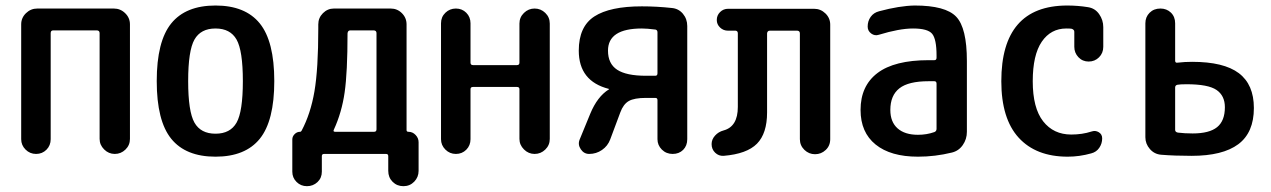

<svg xmlns="http://www.w3.org/2000/svg" viewBox="-20 -550 4540 686"><path d="M55.7 -52.7V-462.9Q55.7 -486.3 72.8 -502.9Q89.8 -519.5 113.3 -519.5H386.7Q410.2 -519.5 427.2 -502.9Q444.3 -486.3 444.3 -462.9V-53.7Q444.3 -31.2 428.2 -15.6Q412.1 0 390.1 0Q368.2 0 352.1 -16.1Q335.9 -32.2 335.9 -53.7V-431.6Q335.9 -440.4 327.1 -441.4H169.9Q161.1 -441.4 161.1 -431.6V-52.7Q161.1 -30.3 146 -15.1Q130.9 0 108.9 0Q86.9 0 71.3 -15.6Q55.7 -31.2 55.7 -52.7Z M825.2 -408.7Q802.7 -448.2 750 -448.2Q697.3 -448.2 674.8 -408.7Q652.3 -369.1 652.3 -260.3Q652.3 -151.4 674.8 -111.8Q697.3 -72.3 750 -72.3Q802.7 -72.3 825.2 -111.8Q847.7 -151.4 847.7 -260.3Q847.7 -369.1 825.2 -408.7ZM908.2 -54.2Q856.4 9.8 750 9.8Q643.6 9.8 591.8 -54.2Q540 -118.2 540 -260.3Q540 -402.3 591.8 -466.3Q643.6 -530.3 750 -530.3Q856.4 -530.3 908.2 -466.3Q960 -402.3 960 -260.3Q960 -118.2 908.2 -54.2Z M1172.9 -86.9Q1168.9 -79.1 1177.7 -79.1H1316.4Q1325.2 -79.1 1325.2 -87.9V-431.6Q1325.2 -440.4 1316.4 -441.4H1231.4Q1222.7 -441.4 1221.7 -430.7Q1221.7 -292 1211.4 -220.2Q1201.2 -148.4 1172.9 -86.9ZM1024.4 63.5V-51.8Q1024.4 -62.5 1032.7 -70.8Q1041 -79.1 1051.8 -79.1Q1055.7 -79.1 1057.6 -83Q1089.8 -143.6 1103.5 -223.6Q1117.2 -303.7 1117.2 -448.2V-462.9Q1117.2 -486.3 1133.8 -502.9Q1150.4 -519.5 1172.9 -519.5H1376Q1399.4 -519.5 1416 -502.9Q1432.6 -486.3 1432.6 -462.9V-85Q1432.6 -79.1 1439.5 -79.1Q1454.1 -79.1 1464.8 -67.9Q1475.6 -56.6 1475.6 -42V60.5Q1475.6 83 1460 99.1Q1444.3 115.2 1421.4 115.2Q1398.4 115.2 1382.8 99.6Q1367.2 84 1367.2 60.5V7.8Q1367.2 0 1359.4 0H1137.7Q1129.9 0 1129.9 7.8V63.5Q1129.9 85.9 1114.3 100.6Q1098.6 115.2 1076.7 115.2Q1054.7 115.2 1039.6 100.1Q1024.4 85 1024.4 63.5Z M1555.7 -52.7V-466.8Q1555.7 -489.3 1571.3 -504.4Q1586.9 -519.5 1608.9 -519.5Q1630.9 -519.5 1646 -504.4Q1661.1 -489.3 1661.1 -466.8V-326.2Q1661.1 -317.4 1669.9 -317.4H1827.1Q1835.9 -317.4 1835.9 -326.2V-465.8Q1835.9 -488.3 1852.1 -503.9Q1868.2 -519.5 1890.1 -519.5Q1912.1 -519.5 1928.2 -503.9Q1944.3 -488.3 1944.3 -465.8V-53.7Q1944.3 -31.2 1928.2 -15.6Q1912.1 0 1890.1 0Q1868.2 0 1852.1 -16.1Q1835.9 -32.2 1835.9 -53.7V-231.4Q1835.9 -239.3 1827.1 -239.3H1669.9Q1661.1 -239.3 1661.1 -231.4V-52.7Q1661.1 -30.3 1646 -15.1Q1630.9 0 1608.9 0Q1586.9 0 1571.3 -15.6Q1555.7 -31.2 1555.7 -52.7Z M2273.4 -448.2Q2152.3 -448.2 2152.3 -369.1Q2152.3 -322.3 2185.1 -300.8Q2217.8 -279.3 2288.1 -279.3H2321.3Q2329.1 -279.3 2329.1 -288.1V-434.6Q2329.1 -442.4 2322.3 -444.3Q2292 -448.2 2273.4 -448.2ZM2155.3 -232.4Q2047.9 -259.8 2047.9 -369.1Q2047.9 -455.1 2103.5 -491.2Q2159.2 -527.3 2273.4 -527.3Q2326.2 -527.3 2379.9 -521.5Q2404.3 -519.5 2419.9 -501Q2435.5 -482.4 2435.5 -457V-52.7Q2435.5 -29.3 2420.9 -14.6Q2406.2 0 2383.3 0Q2360.4 0 2344.7 -15.6Q2329.1 -31.2 2329.1 -52.7V-192.4Q2329.1 -200.2 2321.3 -200.2H2288.1Q2246.1 -200.2 2226.6 -189Q2207 -177.7 2196.3 -148.4L2160.2 -51.8Q2151.4 -28.3 2130.9 -14.2Q2110.4 0 2085 0Q2066.4 0 2055.2 -16.6Q2043.9 -33.2 2050.8 -50.8L2088.9 -143.6Q2114.3 -205.1 2155.3 -230.5Q2156.2 -230.5 2156.2 -231.4Q2156.2 -232.4 2155.3 -232.4Z M2565.4 6.8Q2547.9 7.8 2535.2 -4.4Q2522.5 -16.6 2522.5 -35.2Q2522.5 -51.8 2534.7 -65.4Q2546.9 -79.1 2565.4 -84Q2616.2 -97.7 2616.2 -168V-430.7Q2616.2 -439.5 2608.4 -440.4H2581.1Q2564.5 -440.4 2552.7 -451.7Q2541 -462.9 2541 -478.5Q2541 -495.1 2552.7 -506.8Q2564.5 -518.6 2581.1 -518.6H2888.7Q2912.1 -518.6 2929.2 -502Q2946.3 -485.4 2946.3 -461.9V-52.7Q2946.3 -29.3 2930.2 -14.2Q2914.1 1 2892.1 1Q2870.1 1 2854 -14.6Q2837.9 -30.3 2837.9 -52.7V-430.7Q2837.9 -439.5 2829.1 -440.4H2730.5Q2721.7 -440.4 2720.7 -430.7V-148.4Q2720.7 -73.2 2684.6 -36.6Q2648.4 0 2565.4 6.8Z M3297.9 -259.8Q3225.6 -259.8 3193.4 -234.4Q3161.1 -209 3161.1 -157.2Q3161.1 -114.3 3187 -91.3Q3212.9 -68.4 3259.8 -68.4Q3291 -68.4 3318.4 -78.1Q3326.2 -81.1 3326.2 -89.8V-251Q3326.2 -259.8 3318.4 -259.8ZM3259.8 9.8Q3162.1 9.8 3108.4 -33.7Q3054.7 -77.1 3054.7 -157.2Q3054.7 -243.2 3115.2 -289.1Q3175.8 -335 3297.9 -335H3318.4Q3326.2 -335 3326.2 -343.8V-351.6Q3326.2 -410.2 3310.5 -429.2Q3294.9 -448.2 3242.2 -448.2Q3193.4 -448.2 3120.1 -425.8Q3105.5 -420.9 3092.8 -430.2Q3080.1 -439.5 3080.1 -455.1Q3080.1 -474.6 3090.8 -489.7Q3101.6 -504.9 3121.1 -509.8Q3193.4 -529.3 3248 -530.3Q3358.4 -530.3 3396.5 -490.2Q3434.6 -450.2 3434.6 -332V-79.1Q3434.6 -52.7 3419.9 -31.7Q3405.3 -10.7 3380.9 -4.9Q3321.3 9.8 3259.8 9.8Z M3794.9 9.8Q3681.6 9.8 3619.6 -58.1Q3557.6 -126 3557.6 -259.8Q3557.6 -529.3 3792 -530.3Q3831.1 -530.3 3867.2 -524.4Q3892.6 -520.5 3907.2 -499.5Q3921.9 -478.5 3921.9 -453.1V-382.8Q3921.9 -360.4 3906.7 -345.2Q3891.6 -330.1 3869.6 -330.1Q3847.7 -330.1 3833 -345.7Q3818.4 -361.3 3818.4 -382.8V-436.5Q3818.4 -444.3 3808.6 -447.3Q3802.7 -448.2 3790 -448.2Q3734.4 -448.2 3702.1 -400.9Q3669.9 -353.5 3669.9 -259.8Q3669.9 -164.1 3707 -116.7Q3744.1 -69.3 3807.6 -69.3Q3846.7 -69.3 3879.9 -80.1Q3893.6 -85 3905.8 -77.6Q3918 -70.3 3918 -55.7Q3918 -37.1 3907.7 -22Q3897.5 -6.8 3878.9 -2Q3836.9 9.8 3794.9 9.8Z M4178.7 -237.3V-85.9Q4178.7 -78.1 4188.5 -76.2Q4212.9 -73.2 4241.2 -73.2Q4300.8 -73.2 4328.6 -95.7Q4356.4 -118.2 4356.4 -167Q4356.4 -208 4326.7 -228.5Q4296.9 -249 4219.7 -249Q4196.3 -249 4186.5 -247.1Q4178.7 -245.1 4178.7 -237.3ZM4128.9 2.9Q4104.5 1 4088.4 -17.6Q4072.3 -36.1 4072.3 -59.6V-466.8Q4072.3 -489.3 4087.4 -504.4Q4102.5 -519.5 4126 -519.5Q4148.4 -519.5 4163.6 -504.9Q4178.7 -490.2 4178.7 -466.8V-333Q4178.7 -324.2 4188.5 -326.2Q4212.9 -329.1 4239.3 -329.1Q4352.5 -329.1 4406.2 -288.6Q4460 -248 4460 -164.1Q4460 -76.2 4404.3 -34.7Q4348.6 6.8 4237.3 6.8Q4176.8 6.8 4128.9 2.9Z"/></svg>

Font: Rounded Mgen+ 1mn medium
Style: Regular
Weight: 500
Designer: [Source Han Sans]
Ryoko NISHIZUKA  (kana & ideographs); Paul D. Hunt (Latin, Greek & Cyrillic); Wenlong ZHANG  (bopomofo
Version: Version 1.059.20150602